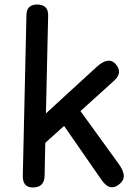

<svg xmlns="http://www.w3.org/2000/svg" viewBox="-20 -806 580 847"><path d="M142.6 -786.1Q193.4 -786.1 192.4 -737.8L182.6 -305.7L406.2 -510.7Q459 -558.6 490.2 -523.4Q523.4 -485.4 482.4 -449.2L335 -315.9L502.9 -84Q543 -28.8 513.7 0Q467.8 45.4 428.7 -11.2L262.7 -250.5L179.7 -175.8L176.8 -31.2Q175.8 22 123 21Q79.1 20 80.6 -32.2L96.7 -740.7Q97.7 -785.2 142.6 -786.1Z"/></svg>

Font: Comic Relief
Style: Regular
Weight: 400
Designer: Jeff Davis
Foundry: Loudifier
Version: Version 1.0